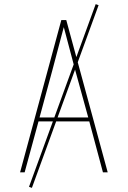

<svg xmlns="http://www.w3.org/2000/svg" viewBox="-20 -832 616 927"><path d="M77 0H99L166 -246H411L477 0H500L300 -735H276L243 -613ZM171 -265 232 -490Q246 -543 260 -595.5Q274 -648 288 -701Q302 -648 316 -595.5Q330 -543 344 -490L406 -265ZM134 75 456 -807 442 -812 120 70Z"/></svg>

Font: Iosevka Sparkle Thin
Style: Regular
Weight: 100
Designer: Belleve Invis
Foundry: Belleve Invis
Version: Version 4.5.0; ttfautohint (v1.8.3)